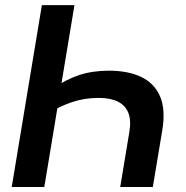

<svg xmlns="http://www.w3.org/2000/svg" viewBox="-20 -748 742 768"><path d="M415 -465.3Q491.2 -465.3 543.9 -440.7Q596.7 -416 619.9 -363.3Q643.1 -310.5 628.9 -225.6L591.3 0H460.9L497.1 -218.3Q505.4 -265.1 493.7 -295.7Q481.9 -326.2 451.9 -341.3Q421.9 -356.4 374.5 -356.4Q317.4 -356.4 266.8 -339.1Q216.3 -321.8 175.3 -295.4L191.4 -393.1Q242.2 -429.7 296.1 -447.5Q350.1 -465.3 415 -465.3ZM277.8 -727.5 157.2 0H26.9L147.5 -727.5Z"/></svg>

Font: Inter 16pt SemiBold
Style: Italic
Weight: 600
Italic angle: -9.3988°
Version: Version 4.001;git-66647c0bb